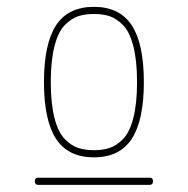

<svg xmlns="http://www.w3.org/2000/svg" viewBox="-20 -756 540 552"><path d="M294.9 -709.5Q275.4 -715.8 250 -715.8Q224.6 -715.8 205.1 -709.5Q185.5 -703.1 166.5 -684.1Q147.5 -665 136.7 -623.5Q126 -582 126 -520Q126 -458 136.7 -416.5Q147.5 -375 166.5 -356Q185.5 -336.9 205.1 -330.6Q224.6 -324.2 250 -324.2Q275.4 -324.2 294.9 -330.6Q314.5 -336.9 333.5 -356Q352.5 -375 363.3 -416.5Q374 -458 374 -520Q374 -582 363.3 -623.5Q352.5 -665 333.5 -684.1Q314.5 -703.1 294.9 -709.5ZM358.9 -356.9Q324.2 -303.7 250 -303.7Q175.8 -303.7 141.1 -356.9Q106.4 -410.2 106.4 -520Q106.4 -629.9 141.1 -683.1Q175.8 -736.3 250 -736.3Q324.2 -736.3 358.9 -683.1Q393.6 -629.9 393.6 -520Q393.6 -410.2 358.9 -356.9ZM89.8 -224.6Q80.1 -224.6 80.1 -234.9Q80.1 -245.1 89.8 -245.1H410.2Q419.9 -245.1 419.9 -234.9Q419.9 -224.6 410.2 -224.6Z"/></svg>

Font: Rounded-L Mgen+ 2m thin
Style: Regular
Weight: 100
Designer: [Source Han Sans]
Ryoko NISHIZUKA  (kana & ideographs); Paul D. Hunt (Latin, Greek & Cyrillic); Wenlong ZHANG  (bopomofo
Version: Version 1.059.20150602